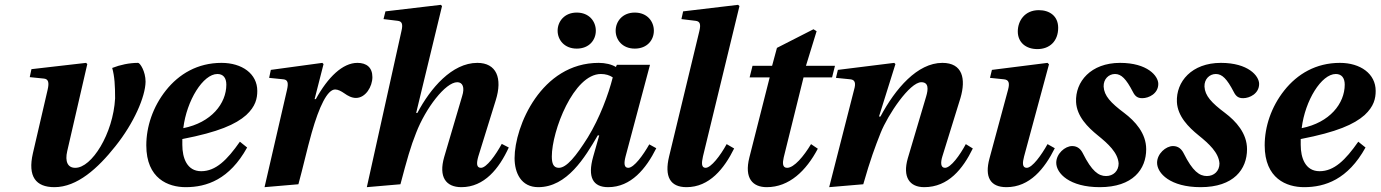

<svg xmlns="http://www.w3.org/2000/svg" viewBox="-20 -762 5709 794"><path d="M103 -443 162 -437C180 -435 184 -421 177 -391L116 -128C94 -32 128 12 205 12C299 12 385 -66 457 -157C534 -253 581 -362 582 -424C582 -467 559 -502 551 -502C515 -502 477 -494 444 -481C454 -446 456 -407 456 -355C448 -209 359 -67 291 -68C260 -68 248 -94 258 -137L341 -497L336 -502L110 -476Z M585 -161C585 -23 676 12 748 12C835 12 929 -20 1002 -152L972 -176C919 -100 872 -54 812 -54C753 -54 734 -109 734 -163V-187C884 -216 955 -248 998 -286C1037 -322 1044 -355 1044 -386C1044 -457 981 -502 896 -502C797 -502 720 -456 666 -388C612 -320 585 -238 585 -161ZM738 -232C752 -347 820 -456 879 -456C903 -456 916 -440 916 -412C916 -334 854 -255 738 -232Z M1074 12 1214 0C1232 -65 1250 -146 1269 -213C1300 -322 1334 -392 1366 -392C1378 -392 1391 -385 1404 -376C1418 -366 1434 -357 1452 -357C1492 -357 1520 -404 1520 -443C1520 -483 1496 -502 1458 -502C1397 -502 1336 -443 1286 -352H1281L1318 -497L1313 -502L1100 -473L1093 -440L1152 -434C1171 -432 1173 -418 1167 -391Z M1497 12 1636 0C1663 -102 1678 -156 1701 -213C1740 -314 1822 -422 1871 -422C1893 -422 1903 -401 1891 -364L1817 -113C1793 -30 1824 12 1888 12C1983 12 2044 -65 2084 -152L2055 -167C2030 -121 1992 -68 1969 -68C1950 -68 1950 -87 1958 -115L2030 -347C2059 -439 2033 -502 1954 -502C1849 -502 1760 -397 1706 -295H1701L1808 -737L1803 -742L1574 -715L1566 -683L1624 -676C1643 -674 1647 -662 1640 -633Z M2526 -635C2526 -597 2554 -561 2605 -561C2657 -561 2684 -597 2684 -635C2684 -673 2657 -710 2605 -710C2554 -710 2526 -673 2526 -635ZM2286 -635C2286 -597 2314 -561 2365 -561C2417 -561 2444 -597 2444 -635C2444 -673 2417 -710 2365 -710C2314 -710 2286 -673 2286 -635ZM2108 -108C2108 -47 2135 12 2206 12C2325 12 2399 -111 2452 -202H2458L2433 -114C2409 -29 2432 12 2495 12C2590 12 2652 -65 2694 -149L2665 -165C2640 -121 2602 -68 2578 -68C2560 -68 2560 -88 2567 -115L2668 -494H2531L2527 -485C2509 -496 2483 -502 2456 -502C2218 -502 2108 -239 2108 -108ZM2262 -115C2262 -220 2352 -456 2465 -456C2484 -456 2501 -451 2514 -442C2496 -371 2460 -274 2411 -194C2362 -116 2323 -68 2291 -68C2268 -68 2262 -87 2262 -115Z M2747 -115C2727 -32 2751 12 2819 12C2914 12 2975 -65 3016 -148L2985 -166C2959 -118 2920 -68 2898 -68C2880 -68 2881 -88 2887 -115L3038 -737L3032 -742L2805 -715L2798 -683L2856 -676C2875 -674 2879 -662 2872 -633Z M3079 -111C3057 -24 3093 12 3151 12C3244 12 3314 -56 3362 -147L3334 -166C3304 -116 3264 -68 3235 -68C3215 -68 3216 -89 3221 -111L3303 -442H3421L3433 -490H3313L3357 -633L3344 -641L3193 -564L3173 -490H3092L3080 -442H3163Z M3409 12 3550 0C3579 -102 3599 -155 3622 -213C3652 -288 3742 -422 3790 -422C3821 -422 3819 -393 3810 -363L3734 -107C3712 -30 3741 12 3802 12C3902 12 3962 -64 4003 -148L3974 -166C3950 -121 3912 -68 3888 -68C3870 -68 3869 -89 3877 -115L3952 -357C3975 -436 3961 -502 3877 -502C3774 -502 3683 -396 3621 -280H3615L3683 -497L3678 -502L3445 -473L3437 -440L3497 -434C3516 -432 3520 -418 3512 -391Z M4189 -632C4189 -587 4222 -559 4270 -559C4321 -559 4356 -592 4356 -647C4356 -696 4320 -720 4276 -720C4217 -720 4189 -675 4189 -632ZM4072 -107C4051 -30 4075 12 4142 12C4239 12 4300 -65 4342 -149L4312 -166C4287 -121 4249 -68 4226 -68C4207 -68 4208 -89 4215 -115L4318 -496L4312 -502L4082 -473L4074 -440L4132 -434C4152 -432 4156 -419 4149 -392Z M4348 -89C4348 -45 4403 12 4528 12C4665 12 4720 -62 4720 -145C4720 -211 4674 -261 4629 -295C4573 -337 4546 -366 4544 -404C4543 -435 4565 -456 4591 -456C4617 -456 4637 -436 4665 -382C4675 -362 4686 -356 4704 -356C4731 -356 4770 -375 4770 -415C4770 -448 4725 -502 4612 -502C4491 -502 4426 -424 4430 -340C4433 -281 4478 -236 4520 -202C4562 -168 4603 -131 4606 -86C4606 -55 4584 -34 4554 -34C4523 -34 4495 -54 4458 -128C4450 -144 4437 -158 4414 -158C4384 -158 4348 -126 4348 -89Z M4765 -89C4765 -45 4820 12 4945 12C5082 12 5137 -62 5137 -145C5137 -211 5091 -261 5046 -295C4990 -337 4963 -366 4961 -404C4960 -435 4982 -456 5008 -456C5034 -456 5054 -436 5082 -382C5092 -362 5103 -356 5121 -356C5148 -356 5187 -375 5187 -415C5187 -448 5142 -502 5029 -502C4908 -502 4843 -424 4847 -340C4850 -281 4895 -236 4937 -202C4979 -168 5020 -131 5023 -86C5023 -55 5001 -34 4971 -34C4940 -34 4912 -54 4875 -128C4867 -144 4854 -158 4831 -158C4801 -158 4765 -126 4765 -89Z M5210 -161C5210 -23 5301 12 5373 12C5460 12 5554 -20 5627 -152L5597 -176C5544 -100 5497 -54 5437 -54C5378 -54 5359 -109 5359 -163V-187C5509 -216 5580 -248 5623 -286C5662 -322 5669 -355 5669 -386C5669 -457 5606 -502 5521 -502C5422 -502 5345 -456 5291 -388C5237 -320 5210 -238 5210 -161ZM5363 -232C5377 -347 5445 -456 5504 -456C5528 -456 5541 -440 5541 -412C5541 -334 5479 -255 5363 -232Z"/></svg>

Font: Heuristica
Style: Bold Italic
Weight: 700
Italic angle: -13°
Version: Version 1.0.1